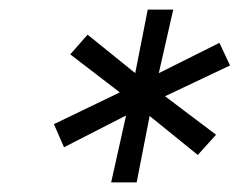

<svg xmlns="http://www.w3.org/2000/svg" viewBox="-20 -720 498 399"><path d="M211 -341 242 -480 113 -414 92 -462 229 -528 126 -607 162 -648 261 -568 287 -700H340L310 -568L436 -631L458 -584L323 -520L429 -440L391 -398L291 -479L264 -341Z"/></svg>

Font: Red Hat Display VF
Style: Italic
Weight: 300
Italic angle: -12°
Designer: Pentagram, MCKL
Foundry: Pentagram, MCKL
Version: Version 1.023